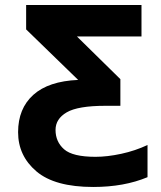

<svg xmlns="http://www.w3.org/2000/svg" viewBox="-20 -734 640 764"><path d="M351 10Q474 10 567 -29V-157Q518 -134 462.5 -122Q407 -110 360 -110Q269 -110 235 -140Q201 -170 201 -217Q201 -261 245.5 -287Q290 -313 400 -313H459V-419L286 -589H543V-714H84V-617L291 -416Q173 -411 112.5 -356.5Q52 -302 52 -208Q52 -114 125 -52Q198 10 351 10Z"/></svg>

Font: Noto Sans Mono UI
Style: Bold
Weight: 700
Designer: Monotype Design team
Foundry: Monotype Imaging Inc.
Version: 1.000